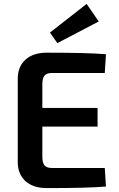

<svg xmlns="http://www.w3.org/2000/svg" viewBox="-20 -962 608 984"><path d="M274 -741 236 -795 424 -942 486 -852ZM517 -101 523 -6Q432 2 219 2Q151 2 111.5 -33Q72 -68 71 -129V-561Q72 -622 111.5 -657Q151 -692 219 -692Q432 -692 523 -684L517 -588H247Q220 -588 208.5 -575Q197 -562 197 -530V-409H480V-313H197V-159Q197 -127 208.5 -114Q220 -101 247 -101Z"/></svg>

Font: Exo 2.0 Semi Bold
Style: Regular
Weight: 600
Designer: Natanael Gama
Version: Version 1.001;PS 001.001;hotconv 1.0.70;makeotf.lib2.5.58329